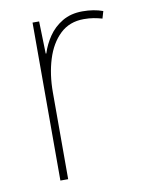

<svg xmlns="http://www.w3.org/2000/svg" viewBox="-67 -584 468 632"><g transform="rotate(-10 167.0 -268.0)"><path d="M252 -536Q290 -536 320 -525L313 -501Q299 -505 284.5 -507.5Q270 -510 252 -510Q204 -510 172.5 -480Q141 -450 125.5 -400Q110 -350 110 -290V0H84V-528H106L109 -420H111Q120 -449 138 -475.5Q156 -502 184.5 -519Q213 -536 252 -536Z"/></g></svg>

Font: Noto Sans Lao Looped SemiCondensed Thin
Style: Regular
Weight: 100
Width: 4
Designer: Mark Frömberg, Ben Mitchell
Foundry: The Fontpad Ltd
Version: Version 1.002; ttfautohint (v1.8.4.7-5d5b)